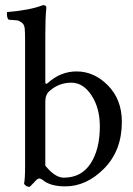

<svg xmlns="http://www.w3.org/2000/svg" viewBox="-20 -728 520 750"><path d="M174 -373Q157 -359 157 -331V-81Q195 -34 229 -34Q298 -34 334 -89.5Q370 -145 370 -234Q370 -306 337.5 -355.5Q305 -405 259 -405Q210 -405 174 -373ZM167 -404Q217 -449 279 -449Q348 -449 402 -394Q456 -339 456 -252Q456 -140 387 -70Q318 0 235 0Q176 0 147 -25Q138 -31 134 -31Q128 -31 119 -22Q116 -18 96 2Q82 2 74 -10Q78 -29 78 -81V-569Q78 -601 76.5 -617Q75 -633 64 -640.5Q53 -648 47 -648.5Q41 -649 14 -651Q7 -657 7 -674Q7 -679 8 -681Q97 -688 148 -708Q161 -708 161 -698Q157 -658 157 -593V-409Q157 -395 167 -404Z"/></svg>

Font: Fedorovsk Unicode
Style: Medium
Weight: 500
Designer: Aleksandr Andreev and Nikita Simmons
Version: Version 3.2